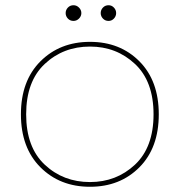

<svg xmlns="http://www.w3.org/2000/svg" viewBox="-20 -707 687 734"><path d="M513 -472.5Q587 -398 587 -270Q587 -142 513 -67.5Q439 7 324 7Q209 7 134.5 -67.5Q60 -142 60 -270Q60 -398 134.5 -472.5Q209 -547 324 -547Q439 -547 513 -472.5ZM324 -11Q425 -11 496 -77.5Q567 -144 567 -270Q567 -396 496 -462.5Q425 -529 324 -529Q222 -529 151 -462.5Q80 -396 80 -270Q80 -144 151 -77.5Q222 -11 324 -11ZM261 -627Q248 -627 239.5 -636Q231 -645 231 -657Q231 -669 239.5 -678Q248 -687 261 -687Q273 -687 282 -678Q291 -669 291 -657Q291 -645 282 -636Q273 -627 261 -627ZM395 -627Q382 -627 373.5 -636Q365 -645 365 -657Q365 -669 373.5 -678Q382 -687 395 -687Q407 -687 415.5 -678Q424 -669 424 -657Q424 -645 415.5 -636Q407 -627 395 -627Z"/></svg>

Font: Poppins Thin
Style: Regular
Weight: 250
Designer: Ninad Kale (Devanagari), Jonny Pinhorn (Latin)
Foundry: Indian Type Foundry
Version: Version 3.200;PS 1.000;hotconv 16.6.54;makeotf.lib2.5.65590